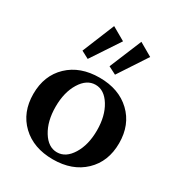

<svg xmlns="http://www.w3.org/2000/svg" viewBox="-174 -836 895 963"><g transform="rotate(30 273.5 -354.5)"><path d="M130.4 -534.7 206.5 -720.7 283.2 -676.8 173.8 -511.7ZM287.1 -534.7 364.3 -720.7 440.4 -676.8 332 -511.7ZM273.9 12.2Q161.6 12.2 93.5 -52.7Q25.4 -117.7 25.4 -224.1Q25.4 -330.6 93.5 -395.5Q161.6 -460.4 273.9 -460.4Q385.7 -460.4 453.9 -395.5Q522 -330.6 522 -224.1Q522 -117.7 453.9 -52.7Q385.7 12.2 273.9 12.2ZM188.7 -84.7Q223.1 -28.8 273.9 -28.8Q324.7 -28.8 359.1 -84.7Q393.6 -140.6 393.6 -224.1Q393.6 -307.6 359.1 -363.5Q324.7 -419.4 273.9 -419.4Q223.1 -419.4 188.7 -363.5Q154.3 -307.6 154.3 -224.1Q154.3 -140.6 188.7 -84.7Z"/></g></svg>

Font: Elstob 8pt SemiBold
Style: Regular
Weight: 600
Designer: Peter S. Baker
Version: Version 1.015